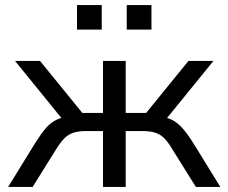

<svg xmlns="http://www.w3.org/2000/svg" viewBox="-20 -733 896 753"><path d="M12 0 118 -172Q140 -207 158.5 -229Q177 -251 200 -262.5Q223 -274 255 -277L234 -254L39 -494H137L303 -290H384V-494H473V-290H553L719 -494H817L622 -254L601 -277Q632 -274 653.5 -263.5Q675 -253 694.5 -231.5Q714 -210 738 -172L844 0H748L655 -149Q639 -176 624 -191Q609 -206 589 -212.5Q569 -219 538 -219H473V0H384V-219H319Q288 -219 268 -212.5Q248 -206 233 -191Q218 -176 201 -149L108 0ZM477 -617V-713H574V-617ZM282 -617V-713H379V-617Z"/></svg>

Font: Nunito Sans 8pt
Style: Regular
Weight: 400
Version: Version 3.101;gftools[0.9.27]